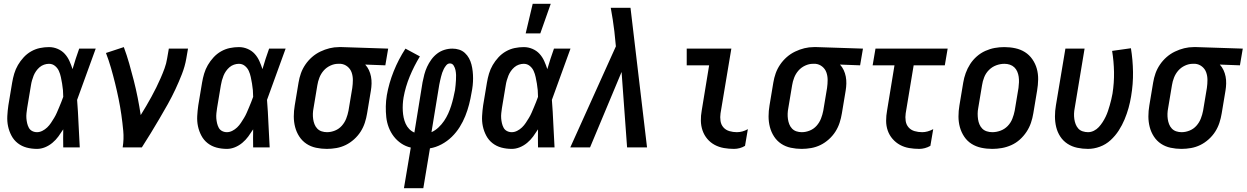

<svg xmlns="http://www.w3.org/2000/svg" viewBox="-20 -776 6564 1011"><path d="M175 8Q146 8 120 1Q94 -6 73.5 -22Q53 -38 40.5 -61.5Q28 -85 22.5 -111Q17 -137 18.5 -165Q20 -193 24 -221L44 -341Q48 -365 55 -388.5Q62 -412 74.5 -433.5Q87 -455 104.5 -474Q122 -493 144 -505.5Q166 -518 190 -523Q214 -528 238 -528Q262 -528 284 -518.5Q306 -509 321 -492.5Q336 -476 345.5 -455Q355 -434 362 -412Q370 -439 378.5 -466Q387 -493 397 -520H484Q459 -453 435 -385Q411 -317 386 -250Q391 -188 393.5 -125.5Q396 -63 400 0H313Q313 -24 312.5 -47.5Q312 -71 313 -95Q301 -76 287.5 -57.5Q274 -39 256 -24Q238 -9 217 -0.5Q196 8 175 8ZM175 -80Q189 -80 203 -87Q217 -94 228.5 -105Q240 -116 248.5 -129Q257 -142 265 -155Q273 -168 279 -182Q285 -196 291 -210Q297 -224 302.5 -238Q308 -252 313 -266Q313 -284 311.5 -301.5Q310 -319 307 -336Q304 -353 300.5 -370Q297 -387 290 -402.5Q283 -418 269.5 -429Q256 -440 238 -440Q225 -440 212 -435.5Q199 -431 188.5 -422Q178 -413 170 -401.5Q162 -390 157 -377.5Q152 -365 148.5 -352.5Q145 -340 143 -327L123 -207Q121 -194 119.5 -180Q118 -166 119 -153Q120 -140 123 -127Q126 -114 132 -103Q138 -92 149.5 -86Q161 -80 175 -80Z M626 0Q633 -44 629 -87Q625 -130 619 -172Q613 -214 604.5 -255.5Q596 -297 586 -337.5Q576 -378 564.5 -418Q553 -458 538 -497L632 -528Q648 -485 660.5 -441Q673 -397 684.5 -352Q696 -307 705 -261.5Q714 -216 721 -170Q736 -194 750 -218Q764 -242 777.5 -266.5Q791 -291 803 -315.5Q815 -340 826 -365Q837 -390 846.5 -416Q856 -442 860 -468L869 -520H970L961 -468Q954 -427 938 -386Q922 -345 903.5 -305.5Q885 -266 863.5 -227.5Q842 -189 819.5 -151Q797 -113 774 -75Q751 -37 727 0Z M1175 8Q1146 8 1120 1Q1094 -6 1073.5 -22Q1053 -38 1040.5 -61.5Q1028 -85 1022.5 -111Q1017 -137 1018.5 -165Q1020 -193 1024 -221L1044 -341Q1048 -365 1055 -388.5Q1062 -412 1074.5 -433.5Q1087 -455 1104.5 -474Q1122 -493 1144 -505.5Q1166 -518 1190 -523Q1214 -528 1238 -528Q1262 -528 1284 -518.5Q1306 -509 1321 -492.5Q1336 -476 1345.5 -455Q1355 -434 1362 -412Q1370 -439 1378.5 -466Q1387 -493 1397 -520H1484Q1459 -453 1435 -385Q1411 -317 1386 -250Q1391 -188 1393.5 -125.5Q1396 -63 1400 0H1313Q1313 -24 1312.5 -47.5Q1312 -71 1313 -95Q1301 -76 1287.5 -57.5Q1274 -39 1256 -24Q1238 -9 1217 -0.5Q1196 8 1175 8ZM1175 -80Q1189 -80 1203 -87Q1217 -94 1228.5 -105Q1240 -116 1248.5 -129Q1257 -142 1265 -155Q1273 -168 1279 -182Q1285 -196 1291 -210Q1297 -224 1302.5 -238Q1308 -252 1313 -266Q1313 -284 1311.5 -301.5Q1310 -319 1307 -336Q1304 -353 1300.5 -370Q1297 -387 1290 -402.5Q1283 -418 1269.5 -429Q1256 -440 1238 -440Q1225 -440 1212 -435.5Q1199 -431 1188.5 -422Q1178 -413 1170 -401.5Q1162 -390 1157 -377.5Q1152 -365 1148.5 -352.5Q1145 -340 1143 -327L1123 -207Q1121 -194 1119.5 -180Q1118 -166 1119 -153Q1120 -140 1123 -127Q1126 -114 1132 -103Q1138 -92 1149.5 -86Q1161 -80 1175 -80Z M1701 8Q1672 8 1644 2Q1616 -4 1593.5 -19Q1571 -34 1556 -57Q1541 -80 1534 -107Q1527 -134 1527 -163Q1527 -192 1532 -221L1552 -341Q1556 -366 1564.5 -390Q1573 -414 1588 -436Q1603 -458 1623 -475.5Q1643 -493 1667 -504.5Q1691 -516 1715.5 -522Q1740 -528 1765 -528H1781L2024 -520L2009 -432L1903 -436Q1915 -423 1922.5 -407Q1930 -391 1933.5 -373Q1937 -355 1936.5 -336Q1936 -317 1933 -299L1913 -179Q1909 -154 1901 -129.5Q1893 -105 1879 -83Q1865 -61 1844.5 -42.5Q1824 -24 1800.5 -12.5Q1777 -1 1751.5 3.5Q1726 8 1701 8ZM1702 -80Q1723 -80 1744 -88.5Q1765 -97 1780 -114Q1795 -131 1803 -151.5Q1811 -172 1815 -193L1835 -313Q1838 -334 1838 -355Q1838 -376 1831.5 -394.5Q1825 -413 1809.5 -425.5Q1794 -438 1774 -440H1760Q1740 -440 1719.5 -430.5Q1699 -421 1684.5 -404.5Q1670 -388 1662 -367.5Q1654 -347 1651 -327L1631 -207Q1628 -192 1627.5 -177.5Q1627 -163 1629 -149Q1631 -135 1636 -122Q1641 -109 1650.5 -99Q1660 -89 1673.5 -84.5Q1687 -80 1702 -80Z M2107 215 2143 1Q2116 -5 2093 -20.5Q2070 -36 2053.5 -57.5Q2037 -79 2027 -105Q2017 -131 2014 -159Q2011 -187 2011.5 -216Q2012 -245 2017 -275Q2028 -338 2053 -400.5Q2078 -463 2115 -520L2191 -479Q2160 -428 2137.5 -373.5Q2115 -319 2105 -263Q2102 -245 2101 -227Q2100 -209 2101 -191.5Q2102 -174 2105.5 -157Q2109 -140 2116 -124.5Q2123 -109 2134.5 -97Q2146 -85 2162 -78L2205 -343Q2209 -364 2214.5 -384.5Q2220 -405 2229 -424.5Q2238 -444 2251 -462Q2264 -480 2281.5 -493.5Q2299 -507 2320 -513.5Q2341 -520 2362 -520Q2381 -520 2398 -514.5Q2415 -509 2428 -497Q2441 -485 2449.5 -469.5Q2458 -454 2462.5 -436.5Q2467 -419 2469 -400.5Q2471 -382 2471 -363.5Q2471 -345 2469 -326Q2467 -307 2463 -288Q2458 -257 2450 -226Q2442 -195 2430 -165Q2418 -135 2400.5 -107Q2383 -79 2359 -55.5Q2335 -32 2305 -16Q2275 0 2244 5L2209 215ZM2252 -80Q2272 -89 2289 -105Q2306 -121 2318.5 -139.5Q2331 -158 2340 -178Q2349 -198 2355.5 -218.5Q2362 -239 2367 -260Q2372 -281 2376 -302Q2378 -315 2379 -328.5Q2380 -342 2381 -355Q2382 -368 2381.5 -381Q2381 -394 2378.5 -406.5Q2376 -419 2369 -430.5Q2362 -442 2349 -442Q2338 -442 2330 -432.5Q2322 -423 2317 -413Q2312 -403 2308.5 -393Q2305 -383 2302.5 -372.5Q2300 -362 2297.5 -351.5Q2295 -341 2293 -330Z M2675 8Q2646 8 2620 1Q2594 -6 2573.5 -22Q2553 -38 2540.5 -61.5Q2528 -85 2522.5 -111Q2517 -137 2518.5 -165Q2520 -193 2524 -221L2544 -341Q2548 -365 2555 -388.5Q2562 -412 2574.5 -433.5Q2587 -455 2604.5 -474Q2622 -493 2644 -505.5Q2666 -518 2690 -523Q2714 -528 2738 -528Q2762 -528 2784 -518.5Q2806 -509 2821 -492.5Q2836 -476 2845.5 -455Q2855 -434 2862 -412Q2870 -439 2878.5 -466Q2887 -493 2897 -520H2984Q2959 -453 2935 -385Q2911 -317 2886 -250Q2891 -188 2893.5 -125.5Q2896 -63 2900 0H2813Q2813 -24 2812.5 -47.5Q2812 -71 2813 -95Q2801 -76 2787.5 -57.5Q2774 -39 2756 -24Q2738 -9 2717 -0.5Q2696 8 2675 8ZM2675 -80Q2689 -80 2703 -87Q2717 -94 2728.5 -105Q2740 -116 2748.5 -129Q2757 -142 2765 -155Q2773 -168 2779 -182Q2785 -196 2791 -210Q2797 -224 2802.5 -238Q2808 -252 2813 -266Q2813 -284 2811.5 -301.5Q2810 -319 2807 -336Q2804 -353 2800.5 -370Q2797 -387 2790 -402.5Q2783 -418 2769.5 -429Q2756 -440 2738 -440Q2725 -440 2712 -435.5Q2699 -431 2688.5 -422Q2678 -413 2670 -401.5Q2662 -390 2657 -377.5Q2652 -365 2648.5 -352.5Q2645 -340 2643 -327L2623 -207Q2621 -194 2619.5 -180Q2618 -166 2619 -153Q2620 -140 2623 -127Q2626 -114 2632 -103Q2638 -92 2649.5 -86Q2661 -80 2675 -80ZM2748 -600 2785 -756H2880L2825 -600Z M3087 0H2983L3223 -532L3215 -611Q3211 -642 3206.5 -673Q3202 -704 3196 -735H3300L3387 0H3282L3253 -397Z M3845 8Q3818 8 3792 3.5Q3766 -1 3743.5 -13Q3721 -25 3704.5 -44.5Q3688 -64 3679.5 -88.5Q3671 -113 3670.5 -140Q3670 -167 3675 -194L3714 -432H3596V-520H3831L3774 -179Q3771 -159 3774 -139Q3777 -119 3789.5 -105Q3802 -91 3821 -85.5Q3840 -80 3860 -80Q3875 -80 3889.5 -84Q3904 -88 3918 -96L3903 -8Q3890 0 3875 4Q3860 8 3845 8Z M4201 8Q4172 8 4144 2Q4116 -4 4093.5 -19Q4071 -34 4056 -57Q4041 -80 4034 -107Q4027 -134 4027 -163Q4027 -192 4032 -221L4052 -341Q4056 -366 4064.5 -390Q4073 -414 4088 -436Q4103 -458 4123 -475.5Q4143 -493 4167 -504.5Q4191 -516 4215.5 -522Q4240 -528 4265 -528H4281L4524 -520L4509 -432L4403 -436Q4415 -423 4422.5 -407Q4430 -391 4433.5 -373Q4437 -355 4436.5 -336Q4436 -317 4433 -299L4413 -179Q4409 -154 4401 -129.5Q4393 -105 4379 -83Q4365 -61 4344.5 -42.5Q4324 -24 4300.5 -12.5Q4277 -1 4251.5 3.5Q4226 8 4201 8ZM4202 -80Q4223 -80 4244 -88.5Q4265 -97 4280 -114Q4295 -131 4303 -151.5Q4311 -172 4315 -193L4335 -313Q4338 -334 4338 -355Q4338 -376 4331.5 -394.5Q4325 -413 4309.5 -425.5Q4294 -438 4274 -440H4260Q4240 -440 4219.5 -430.5Q4199 -421 4184.5 -404.5Q4170 -388 4162 -367.5Q4154 -347 4151 -327L4131 -207Q4128 -192 4127.5 -177.5Q4127 -163 4129 -149Q4131 -135 4136 -122Q4141 -109 4150.5 -99Q4160 -89 4173.5 -84.5Q4187 -80 4202 -80Z M4821 8Q4793 8 4767 3.5Q4741 -1 4719 -13Q4697 -25 4680 -44.5Q4663 -64 4654.5 -88.5Q4646 -113 4646 -140Q4646 -167 4651 -194L4690 -432H4575L4590 -520H4970L4955 -432H4791L4749 -179Q4746 -159 4749 -139Q4752 -119 4764.5 -105Q4777 -91 4796 -85.5Q4815 -80 4836 -80Q4850 -80 4864.5 -84Q4879 -88 4894 -96L4879 -8Q4865 0 4850 4Q4835 8 4821 8Z M5205 8Q5175 8 5147 2Q5119 -4 5096 -18.5Q5073 -33 5057.5 -56Q5042 -79 5034.5 -106Q5027 -133 5027 -162.5Q5027 -192 5032 -221L5052 -341Q5056 -366 5065 -391Q5074 -416 5088.5 -438.5Q5103 -461 5123.5 -479Q5144 -497 5168.5 -508Q5193 -519 5218 -523.5Q5243 -528 5268 -528Q5298 -528 5326 -522Q5354 -516 5377 -501.5Q5400 -487 5416 -464Q5432 -441 5439.5 -414Q5447 -387 5446.5 -357.5Q5446 -328 5441 -299L5421 -179Q5417 -154 5408.5 -129Q5400 -104 5385 -81.5Q5370 -59 5350 -41Q5330 -23 5305.5 -12Q5281 -1 5255.5 3.5Q5230 8 5205 8ZM5205 -80Q5227 -80 5248.5 -88Q5270 -96 5286 -112.5Q5302 -129 5310.5 -150.5Q5319 -172 5323 -193L5343 -313Q5345 -328 5345.5 -343Q5346 -358 5344 -372Q5342 -386 5336.5 -399Q5331 -412 5321 -421.5Q5311 -431 5297.5 -435.5Q5284 -440 5269 -440Q5247 -440 5225.5 -432Q5204 -424 5187.5 -407.5Q5171 -391 5162.5 -369.5Q5154 -348 5151 -327L5131 -207Q5128 -192 5128 -177Q5128 -162 5130 -148Q5132 -134 5137.5 -121Q5143 -108 5152.5 -98.5Q5162 -89 5176 -84.5Q5190 -80 5205 -80Z M5709 8Q5680 8 5652 2Q5624 -4 5601 -19Q5578 -34 5563 -57Q5548 -80 5541.5 -107Q5535 -134 5535 -163Q5535 -192 5540 -221L5590 -520H5691L5639 -207Q5636 -192 5635.5 -177.5Q5635 -163 5637 -149Q5639 -135 5644 -122Q5649 -109 5658 -99Q5667 -89 5681 -84.5Q5695 -80 5709 -80Q5725 -80 5740 -87.5Q5755 -95 5766 -107Q5777 -119 5786 -133Q5795 -147 5802 -161.5Q5809 -176 5814 -191Q5819 -206 5823.5 -221.5Q5828 -237 5831.5 -252Q5835 -267 5838 -283Q5847 -340 5846 -396.5Q5845 -453 5836 -508L5935 -522Q5945 -461 5946 -397.5Q5947 -334 5936 -269Q5931 -238 5922.5 -207.5Q5914 -177 5901.5 -147Q5889 -117 5871 -89Q5853 -61 5828 -38Q5803 -15 5771.5 -3.5Q5740 8 5709 8Z M6201 8Q6172 8 6144 2Q6116 -4 6093.5 -19Q6071 -34 6056 -57Q6041 -80 6034 -107Q6027 -134 6027 -163Q6027 -192 6032 -221L6052 -341Q6056 -366 6064.5 -390Q6073 -414 6088 -436Q6103 -458 6123 -475.5Q6143 -493 6167 -504.5Q6191 -516 6215.5 -522Q6240 -528 6265 -528H6281L6524 -520L6509 -432L6403 -436Q6415 -423 6422.5 -407Q6430 -391 6433.5 -373Q6437 -355 6436.5 -336Q6436 -317 6433 -299L6413 -179Q6409 -154 6401 -129.5Q6393 -105 6379 -83Q6365 -61 6344.5 -42.5Q6324 -24 6300.5 -12.5Q6277 -1 6251.5 3.5Q6226 8 6201 8ZM6202 -80Q6223 -80 6244 -88.5Q6265 -97 6280 -114Q6295 -131 6303 -151.5Q6311 -172 6315 -193L6335 -313Q6338 -334 6338 -355Q6338 -376 6331.5 -394.5Q6325 -413 6309.5 -425.5Q6294 -438 6274 -440H6260Q6240 -440 6219.5 -430.5Q6199 -421 6184.5 -404.5Q6170 -388 6162 -367.5Q6154 -347 6151 -327L6131 -207Q6128 -192 6127.5 -177.5Q6127 -163 6129 -149Q6131 -135 6136 -122Q6141 -109 6150.5 -99Q6160 -89 6173.5 -84.5Q6187 -80 6202 -80Z"/></svg>

Font: Iosevka Semibold Oblique
Style: Regular
Weight: 600
Italic angle: -9°
Monospace: yes
Designer: Belleve Invis
Foundry: Belleve Invis
Version: Version 32.5.0; ttfautohint (v1.8.4)